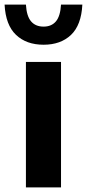

<svg xmlns="http://www.w3.org/2000/svg" viewBox="-59 -817 379 837"><path d="M54 0V-547H207V0ZM131 -622Q56 -622 10.8 -665Q-34.5 -708 -39 -797H54Q57 -746.5 76.5 -723.8Q96 -701 131 -701Q165.5 -701 184.8 -723.8Q204 -746.5 207 -797H300Q295.5 -707.5 250.5 -664.8Q205.5 -622 131 -622Z"/></svg>

Font: Encode Sans SemiCondensed SemiCondensed
Style: Bold
Weight: 700
Width: 4
Designer: Multiple Designers
Foundry: Impallari Type
Version: Version 3.000; ttfautohint (v1.8.3) -l 8 -r 50 -G 200 -x 14 